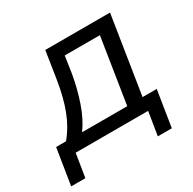

<svg xmlns="http://www.w3.org/2000/svg" viewBox="-177 -650 933 927"><g transform="rotate(-30 289.5 -186.5)"><path d="M-35 130 -3 -71H52Q95 -122 121.5 -190.5Q148 -259 163 -355L186 -503H547L479 -71H558L526 130H448L469 0H65L44 130ZM141 -70H393L450 -433H254L240 -339Q227 -263 202.5 -191.5Q178 -120 141 -70Z"/></g></svg>

Font: Mulish Medium
Style: Italic
Weight: 500
Italic angle: -9°
Designer: Vernon Adams
Foundry: Vernon Adams
Version: Version 3.603; ttfautohint (v1.8.3)